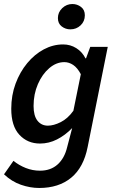

<svg xmlns="http://www.w3.org/2000/svg" viewBox="-21 -724 579 955"><path d="M174 211Q129 211 83 195Q37 179 -1 143L46 76Q73 98 107 111.5Q141 125 178 125Q231 125 265.5 94Q300 63 313 8L338 -87Q303 -51 262.5 -30.5Q222 -10 178 -10Q116 -10 75.5 -53.5Q35 -97 35 -183Q35 -250 56.5 -308Q78 -366 114.5 -410Q151 -454 197 -478.5Q243 -503 293 -503Q329 -503 358.5 -484.5Q388 -466 404 -434H407L428 -491H515L415 7Q395 109 333 160Q271 211 174 211ZM217 -99Q246 -99 281 -116.5Q316 -134 344 -173L381 -355Q364 -387 343 -401Q322 -415 299 -415Q259 -415 224 -385Q189 -355 167.5 -305.5Q146 -256 146 -197Q146 -148 165.5 -123.5Q185 -99 217 -99ZM329 -578Q305 -578 286 -592.5Q267 -607 267 -634Q267 -663 288.5 -683.5Q310 -704 339 -704Q363 -704 382 -689.5Q401 -675 401 -648Q401 -618 380 -598Q359 -578 329 -578Z"/></svg>

Font: Source Sans 3 Semibold
Style: Italic
Weight: 600
Italic angle: -11°
Designer: Paul D. Hunt
Foundry: Adobe
Version: Version 3.052;hotconv 1.1.0;makeotfexe 2.6.0